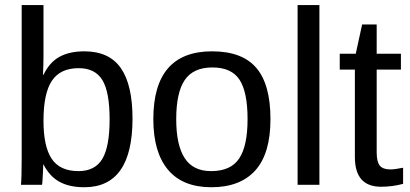

<svg xmlns="http://www.w3.org/2000/svg" viewBox="-20 -745 1652 774"><path d="M514.2 -266.6Q514.2 9.8 319.8 9.8Q259.8 9.8 220 -12Q180.2 -33.7 155.3 -82H154.3Q154.3 -72.3 153.3 -53.7Q152.3 -35.2 151.4 -19.3Q150.4 -3.4 149.4 0H64.5Q67.4 -26.4 67.4 -108.9V-724.6H155.3V-518.1Q155.3 -502.4 154.8 -483.6Q154.3 -464.8 153.3 -443.4H155.3Q179.7 -494.1 220 -516.1Q260.3 -538.1 319.8 -538.1Q419.9 -538.1 467 -470.7Q514.2 -403.3 514.2 -266.6ZM421.9 -263.7Q421.9 -374.5 392.6 -422.4Q363.3 -470.2 297.4 -470.2Q223.1 -470.2 189.2 -419.4Q155.3 -368.7 155.3 -258.3Q155.3 -154.3 188.5 -104.7Q221.7 -55.2 296.4 -55.2Q362.8 -55.2 392.3 -104.2Q421.9 -153.3 421.9 -263.7Z M1070.3 -264.6Q1070.3 -126 1009.3 -58.1Q948.2 9.8 832 9.8Q716.3 9.8 657.2 -60.8Q598.1 -131.3 598.1 -264.6Q598.1 -538.1 835 -538.1Q956.1 -538.1 1013.2 -471.4Q1070.3 -404.8 1070.3 -264.6ZM978 -264.6Q978 -374 945.6 -423.6Q913.1 -473.1 836.4 -473.1Q759.3 -473.1 724.9 -422.6Q690.4 -372.1 690.4 -264.6Q690.4 -160.2 724.4 -107.7Q758.3 -55.2 831.1 -55.2Q910.2 -55.2 944.1 -106Q978 -156.7 978 -264.6Z M1267.6 -724.6V0H1179.7V-724.6Z M1605 -3.9Q1562 7.8 1516.1 7.8Q1410.6 7.8 1410.6 -111.8V-464.4H1349.6V-528.3H1414.1L1439.9 -646.5H1498.5V-528.3H1596.2V-464.4H1498.5V-130.9Q1498.5 -92.8 1511 -77.4Q1523.4 -62 1554.2 -62Q1570.8 -62 1605 -68.8Z"/></svg>

Font: Arimo
Style: Regular
Weight: 400
Designer: Steve Matteson
Foundry: Monotype Imaging Inc.
Version: Version 1.33